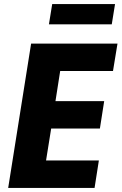

<svg xmlns="http://www.w3.org/2000/svg" viewBox="-20 -918 594 938"><path d="M20 0 132 -705H554L532 -571H274L251 -424H489L468 -290H230L205 -134H463L442 0ZM219 -799 235 -898H542L526 -799Z"/></svg>

Font: Nunito Sans 10pt Condensed Black
Style: Italic
Weight: 900
Width: 3
Italic angle: -9°
Designer: Vernon Adams
Foundry: Vernon Adams
Version: Version 3.101;gftools[0.9.27]